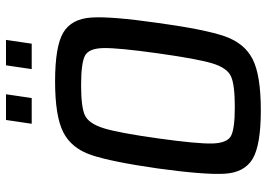

<svg xmlns="http://www.w3.org/2000/svg" viewBox="-148 -756 912 657"><g transform="rotate(-90 308.5 -428.0)"><path d="M38 0ZM60 -344Q83 -504 106 -572Q129 -640 184 -668Q239 -696 358 -696Q478 -696 525 -668Q572 -640 576.5 -572Q581 -504 558 -344Q536 -184 512.5 -116Q489 -48 434 -20Q379 8 259 8Q140 8 93 -20Q46 -48 42 -116Q38 -184 60 -344ZM454 -344Q473 -480 472 -530.5Q471 -581 445.5 -594Q420 -607 345 -607Q270 -607 242 -594Q214 -581 198 -530.5Q182 -480 163 -344Q144 -208 145.5 -157.5Q147 -107 171.5 -94Q196 -81 271 -81Q346 -81 375 -94Q404 -107 419.5 -157.5Q435 -208 454 -344ZM213 -776 226 -864H314L301 -776ZM400 -776 413 -864H500L487 -776Z"/></g></svg>

Font: Assailand Medium
Style: Italic
Weight: 500
Italic angle: -8°
Designer: Hector Gatti with collaboration of the Omnibus-Type team
Foundry: Omnibus-Type
Version: Version 0.072;October 19, 2019;FontCreator 12.0.0.2547 64-bi